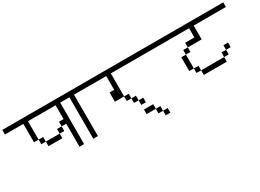

<svg xmlns="http://www.w3.org/2000/svg" viewBox="-29 -1411 3059 2258"><g transform="rotate(-30 1500.0 -282.0)"><path d="M1000 -625V-687.5H0V-625H250Q250 -625 250 -375H312.5V-312.5H375V-250H562.5V-312.5H375V-375H312.5Q312.5 -375 312.5 -625H687.5V-437.5H625V-375H562.5V-312.5H625V-375H687.5V-62.5H750V-625Z M1000 -625V-687.5H750V-625H875V-62.5H937.5V-625Z M1625 -125V-187.5H1562.5V-125ZM2000 -625V-687.5H1000V-625H1375V-437.5H1312.5Q1312.5 -437.5 1312.5 -312.5H1437.5V-250H1500V-187.5H1562.5V-250H1500V-312.5H1437.5V-625Z M1812.5 125V62.5H1750V125ZM1750 62.5V0H1687.5V62.5ZM1687.5 0V-62.5H1562.5V0Z M2812.5 -187.5V-250H2750V-187.5H2687.5V-125H2375V-62.5H2687.5V-125H2750V-187.5ZM3000 -625V-687.5H2000V-625H2500Q2500 -625 2500 -500H2375V-437.5H2312.5V-375H2250V-187.5H2312.5V-125H2375V-187.5H2312.5V-375H2375V-437.5H2562.5V-625Z"/></g></svg>

Font: BFUnifontExMono
Style: Regular
Weight: 500
Version: Version 15.0.06